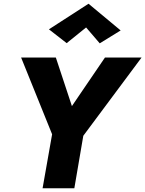

<svg xmlns="http://www.w3.org/2000/svg" viewBox="-20 -1008 778 1028"><path d="M441 -861 514 -776 626 -845 454 -988 242 -851 337 -777ZM542 -700 365 -440 279 -700H93L259 -289L208 0H378L426 -281L738 -700Z"/></svg>

Font: Jost*
Style: Bold Italic
Weight: 700
Italic angle: -10°
Version: Version 3.7